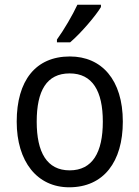

<svg xmlns="http://www.w3.org/2000/svg" viewBox="-20 -879 592 816"><path d="M409 -849V-859H309C288 -814 253 -754 222 -711V-699H278C323 -737 387 -812 409 -849ZM502 -362C502 -540 412 -639 277 -639C131 -639 51 -536 51 -362C51 -192 138 -83 274 -83C421 -83 502 -192 502 -362ZM136 -362C136 -493 178 -567 276 -567C373 -567 417 -492 417 -362C417 -231 373 -155 276 -155C179 -155 136 -232 136 -362Z"/></svg>

Font: Noto Sans Kannada UI SemiCondensed SemiBold
Style: Regular
Weight: 600
Width: 4
Designer: Jelle Bosma - Monotype Design Team
Foundry: Monotype Imaging Inc.
Version: Version 2.006